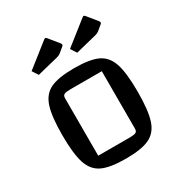

<svg xmlns="http://www.w3.org/2000/svg" viewBox="-171 -829 895 957"><g transform="rotate(-30 277.0 -351.0)"><path d="M60 0ZM60 -250Q60 -357 78 -412Q96 -467 141.5 -488.5Q187 -510 277 -510Q368 -510 413 -488.5Q458 -467 476 -412.5Q494 -358 494 -250Q494 -143 476 -88Q458 -33 412.5 -11.5Q367 10 277 10Q187 10 141.5 -11.5Q96 -33 78 -88Q60 -143 60 -250ZM342 -72Q371 -72 380.5 -77Q390 -82 390 -97V-428H212Q183 -428 173.5 -423Q164 -418 164 -403V-72ZM87 -603 220 -708Q225 -712 228 -712Q232 -712 236 -707L280 -653Q286 -645 286 -642Q286 -638 282 -634L252 -609Q243 -602 230 -599L109 -569ZM308 -603 441 -708Q446 -712 449 -712Q453 -712 457 -707L501 -653Q507 -645 507 -642Q507 -638 503 -634L473 -609Q464 -602 451 -599L330 -569Z"/></g></svg>

Font: Changa
Style: Regular
Weight: 400
Designer: Eduardo Rodriguez Tunni
Foundry: Eduardo Rodriguez Tunni
Version: Version 2.002; ttfautohint (v1.5.10-5e6f)